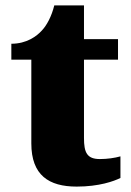

<svg xmlns="http://www.w3.org/2000/svg" viewBox="-20 -681 484 711"><path d="M264 10C347 10 402 -10 426 -22V-102C405 -96 377 -92 350 -92C302 -92 291 -116 291 -170V-460H417V-536H291V-661H181C171 -620 153 -587 135 -568C116 -547 79 -519 22 -519V-460H96V-150C96 -32 161 10 264 10Z"/></svg>

Font: Noto Serif Thai Black
Style: Regular
Weight: 900
Designer: Monotype Design Team
Foundry: Monotype Imaging Inc.
Version: Version 2.002